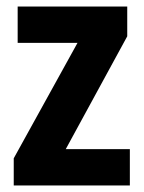

<svg xmlns="http://www.w3.org/2000/svg" viewBox="-20 -567 439 587"><path d="M377 0V-111H181L369 -456V-547H34V-436H217L22 -83V0Z"/></svg>

Font: Noto Sans Armenian Condensed
Style: Bold
Weight: 700
Width: 3
Designer: Monotype Design Team
Foundry: Monotype Imaging Inc.
Version: Version 2.008